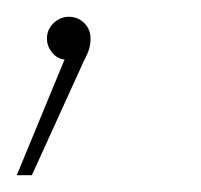

<svg xmlns="http://www.w3.org/2000/svg" viewBox="-38 -69 240 229"><path d="M70 -23Q70 -13 66 -4.5Q62 4 61 6L0 140H-18L39 2Q30 1 24 -6.5Q18 -14 18 -23Q18 -34 26 -41.5Q34 -49 44 -49Q55 -49 62.5 -41.5Q70 -34 70 -23Z"/></svg>

Font: Montserrat Alternates Thin
Style: Italic
Weight: 250
Italic angle: -11.3°
Designer: Julieta Ulanovsky
Foundry: Julieta Ulanovsky
Version: Version 7.200